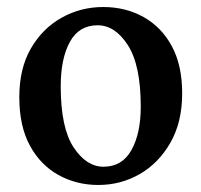

<svg xmlns="http://www.w3.org/2000/svg" viewBox="-20 -513 573 547"><path d="M260 14Q198 14 146.5 -14.5Q95 -43 65 -98.5Q35 -154 35 -236Q35 -318 68 -375Q101 -432 155.5 -462.5Q210 -493 274 -493Q338 -493 389 -464.5Q440 -436 469.5 -381.5Q499 -327 499 -247Q499 -165 465.5 -106.5Q432 -48 378 -17Q324 14 260 14ZM275 -38Q328 -38 354.5 -85.5Q381 -133 381 -209Q381 -327 344.5 -384Q308 -441 258 -441Q205 -441 179 -393.5Q153 -346 153 -267Q153 -149 189.5 -93.5Q226 -38 275 -38Z"/></svg>

Font: Source Serif Pro Semibold
Style: Regular
Weight: 600
Designer: Frank Grießhammer
Foundry: Adobe Systems Incorporated
Version: Version 3.000;hotconv 1.0.109;makeotfexe 2.5.65596